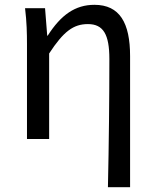

<svg xmlns="http://www.w3.org/2000/svg" viewBox="-20 -577 644 797"><path d="M428 200H520V-344C520 -482 477 -557 372 -557C292 -557 233 -515 178 -429H176L167 -543H84C91 -486 92 -438 92 -394V0H184V-355C244 -447 285 -477 345 -477C409 -477 434 -434 434 -332C434 -176 432 23 428 200Z"/></svg>

Font: Noto Sans CJK SC
Style: Regular
Weight: 400
Designer: Ryoko NISHIZUKA 西塚涼子 (kana, bopomofo & ideographs); Paul D. Hunt (Latin, Greek & Cyrillic); Sandoll Communications 산돌커뮤니
Foundry: Adobe
Version: Version 2.004;hotconv 1.0.118;makeotfexe 2.5.65603